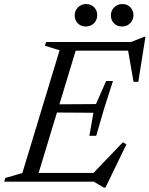

<svg xmlns="http://www.w3.org/2000/svg" viewBox="-40 -878 722 928"><path d="M248 -635 177 -657 183 -675H338.5L134 0H-19.5L-14 -18L68 -41.5ZM577.5 -642.5 602.5 -633H276L289.5 -675H594L656 -700H663L628.5 -482.5H605.5ZM462.5 29 413 0H83L97 -42H447.5L402.5 -32.5L554 -190.5L571 -180.5L469.5 29ZM425 -221.5H392L411.5 -333L185.5 -334.5L197.5 -373.5L424 -375L473 -486.5H506L463.5 -354ZM374.5 -750Q350.5 -750 335.8 -765.5Q321 -781 321 -803Q321 -818.5 328 -830.8Q335 -843 347.8 -850.8Q360.5 -858.5 376.5 -858.5Q400.5 -858.5 415.2 -842.8Q430 -827 430 -805.5Q430 -790 423 -777.5Q416 -765 403.5 -757.5Q391 -750 374.5 -750ZM549.5 -750Q525.5 -750 510.8 -765.5Q496 -781 496 -803Q496 -818.5 503 -830.8Q510 -843 522.8 -850.8Q535.5 -858.5 551.5 -858.5Q575.5 -858.5 590.2 -842.8Q605 -827 605 -805.5Q605 -790 598 -777.5Q591 -765 578.5 -757.5Q566 -750 549.5 -750Z"/></svg>

Font: Newsreader 24pt
Style: Italic
Weight: 400
Italic angle: -17°
Designer: Hugues Gentile
Foundry: Production Type
Version: Version 1.003